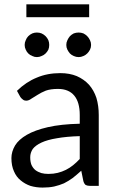

<svg xmlns="http://www.w3.org/2000/svg" viewBox="-20 -850 537 878"><path d="M344.7 -227.5Q283.2 -225.6 240.2 -217.8Q197.3 -210.9 169.9 -198.2Q142.6 -185.5 129.9 -168.9Q118.2 -151.4 118.2 -130.9Q118.2 -110.4 124 -95.7Q130.9 -81.1 141.6 -72.3Q153.3 -63.5 168.9 -58.6Q183.6 -54.7 201.2 -54.7Q224.6 -54.7 244.1 -59.6Q263.7 -64.5 281.2 -73.2Q298.8 -82 314.5 -94.7Q330.1 -107.4 344.7 -123Q344.7 -158.2 344.7 -227.5ZM57.6 -434.6Q99.6 -475.6 148.4 -495.1Q196.3 -515.6 255.9 -515.6Q297.9 -515.6 331.1 -502Q364.3 -487.3 386.7 -462.9Q409.2 -437.5 420.9 -402.3Q431.6 -366.2 431.6 -324.2Q431.6 -215.8 431.6 0Q421.9 0 392.6 0Q379.9 0 372.1 -3.9Q365.2 -8.8 361.3 -21.5Q358.4 -37.1 351.6 -69.3Q331.1 -50.8 312.5 -36.1Q293.9 -22.5 272.5 -11.7Q252 -2.9 227.5 2.9Q204.1 7.8 174.8 7.8Q145.5 7.8 119.1 0Q93.8 -8.8 74.2 -25.4Q54.7 -41 43.9 -66.4Q32.2 -91.8 32.2 -127Q32.2 -156.2 48.8 -184.6Q65.4 -211.9 102.5 -233.4Q139.6 -254.9 199.2 -268.6Q258.8 -282.2 344.7 -284.2Q344.7 -297.9 344.7 -324.2Q344.7 -382.8 319.3 -413.1Q293.9 -443.4 245.1 -443.4Q211.9 -443.4 189.5 -435.5Q168 -426.8 151.4 -416Q134.8 -406.2 123 -398.4Q111.3 -389.6 99.6 -389.6Q90.8 -389.6 85 -394.5Q78.1 -399.4 73.2 -406.2Q68.4 -416 57.6 -434.6ZM205.1 -644.5Q205.1 -632.8 201.2 -623Q196.3 -613.3 188.5 -605.5Q180.7 -597.7 169.9 -593.8Q160.2 -588.9 148.4 -588.9Q137.7 -588.9 127.9 -593.8Q117.2 -597.7 109.4 -605.5Q101.6 -613.3 97.7 -623Q92.8 -632.8 92.8 -644.5Q92.8 -656.2 97.7 -666Q101.6 -676.8 109.4 -684.6Q117.2 -692.4 127.9 -697.3Q137.7 -701.2 148.4 -701.2Q160.2 -701.2 169.9 -697.3Q180.7 -692.4 188.5 -684.6Q196.3 -676.8 201.2 -666Q205.1 -656.2 205.1 -644.5ZM396.5 -644.5Q396.5 -632.8 391.6 -623Q386.7 -613.3 378.9 -605.5Q371.1 -597.7 361.3 -593.8Q350.6 -588.9 339.8 -588.9Q328.1 -588.9 317.4 -593.8Q307.6 -597.7 299.8 -605.5Q293 -613.3 288.1 -623Q283.2 -632.8 283.2 -644.5Q283.2 -656.2 288.1 -666Q293 -676.8 299.8 -684.6Q307.6 -692.4 317.4 -697.3Q328.1 -701.2 339.8 -701.2Q350.6 -701.2 361.3 -697.3Q371.1 -692.4 378.9 -684.6Q386.7 -676.8 391.6 -666Q396.5 -656.2 396.5 -644.5ZM100.6 -830.1Q172.9 -830.1 387.7 -830.1Q387.7 -815.4 387.7 -771.5Q316.4 -771.5 100.6 -771.5Q100.6 -786.1 100.6 -830.1Z"/></svg>

Font: Lato
Style: Regular
Weight: 400
Designer: Lukasz Dziedzic with Adam Twardoch and Botio Nikoltchev
Version: Version 2.015; 2015-08-06; http://www.latofonts.com/